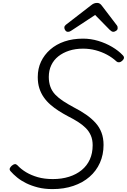

<svg xmlns="http://www.w3.org/2000/svg" viewBox="-20 -1281 874 1322"><path d="M342 21Q286 21 241 9.5Q196 -2 160.5 -19.5Q125 -37 98 -59Q71 -81 52 -103Q44 -113 47.5 -122Q51 -131 61 -140Q73 -150 82 -151Q91 -152 100 -143Q125 -116 160 -95Q195 -74 240.5 -61Q286 -48 344 -48Q405 -48 455.5 -64Q506 -80 542.5 -110Q579 -140 598.5 -183Q618 -226 618 -281Q618 -319 605.5 -348Q593 -377 570.5 -399.5Q548 -422 517.5 -441.5Q487 -461 449 -480Q415 -498 384.5 -517.5Q354 -537 327.5 -560Q301 -583 281.5 -611Q262 -639 251 -673Q240 -707 240 -750Q240 -809 262.5 -856.5Q285 -904 326 -940Q367 -976 424 -995.5Q481 -1015 552 -1015Q605 -1015 656.5 -999.5Q708 -984 752 -958Q796 -932 825 -901Q835 -891 833.5 -881.5Q832 -872 821 -862Q811 -853 800.5 -852Q790 -851 782 -858Q753 -885 716.5 -904.5Q680 -924 638.5 -935Q597 -946 552 -946Q499 -946 456 -932Q413 -918 381.5 -893Q350 -868 333 -832Q316 -796 316 -751Q316 -714 327 -683.5Q338 -653 360.5 -629.5Q383 -606 415 -585Q447 -564 488 -542Q535 -518 573 -491.5Q611 -465 638 -435Q665 -405 679 -367.5Q693 -330 693 -283Q693 -216 668 -160Q643 -104 596.5 -63.5Q550 -23 485 -1Q420 21 342 21ZM447 -1062Q437 -1062 430 -1071.5Q423 -1081 423 -1090Q423 -1098 426 -1102Q429 -1106 433 -1110L605 -1243Q617 -1253 627 -1257Q637 -1261 649 -1261Q659 -1261 667 -1256Q675 -1251 682 -1241L785 -1106Q789 -1100 789.5 -1095.5Q790 -1091 790 -1086Q790 -1076 779.5 -1069Q769 -1062 761 -1062Q753 -1062 747.5 -1066Q742 -1070 735 -1076L635 -1178L474 -1072Q467 -1067 461 -1064.5Q455 -1062 447 -1062Z"/></svg>

Font: Playwrite RO Light
Style: Regular
Weight: 300
Version: Version 1.002